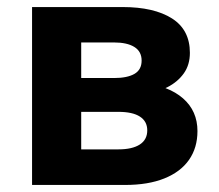

<svg xmlns="http://www.w3.org/2000/svg" viewBox="-20 -525 622 545"><path d="M71 0V-505H328Q417 -505 468 -472.8Q519 -440.5 519 -375Q519 -341 501.8 -316.8Q484.5 -292.5 455.2 -277.5Q426 -262.5 389 -256.5L387 -289Q458.5 -281.5 499.5 -245.8Q540.5 -210 540.5 -153Q540.5 -105.5 516.5 -71.2Q492.5 -37 446.5 -18.5Q400.5 0 335 0ZM210.5 -101H316Q355.5 -101 376.8 -114.8Q398 -128.5 398 -155Q398 -180.5 377.2 -194Q356.5 -207.5 316 -207.5H196V-303.5H303.5Q341 -303.5 361.5 -315.2Q382 -327 382 -353Q382 -379 361.2 -391.8Q340.5 -404.5 303.5 -404.5H210.5Z"/></svg>

Font: Geologica Cursive SemiBold
Style: Regular
Weight: 600
Designer: Sindre Bremnes, Frode Helland
Foundry: Monokrom Skriftforlag AS
Version: Version 1.010;gftools[0.9.28]